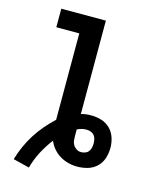

<svg xmlns="http://www.w3.org/2000/svg" viewBox="-121 -810 742 961"><g transform="rotate(15 250.0 -330.0)"><path d="M124 75 40 54Q50 19 65 -14.5Q80 -48 99.5 -79Q119 -110 143 -138Q167 -166 194 -191V-639H75V-735H306V-251Q319 -255 332 -256.5Q345 -258 359 -258Q386 -258 412 -250Q438 -242 457 -223Q476 -204 484.5 -178Q493 -152 493 -125Q493 -125 493 -125Q493 -125 493 -125Q493 -125 493 -125Q493 -125 493 -125Q493 -98 484.5 -71.5Q476 -45 456 -26Q436 -7 409.5 0.5Q383 8 356 8Q332 8 309 2Q286 -4 266 -16Q246 -28 230.5 -46Q215 -64 206 -86Q178 -50 157 -9.5Q136 31 124 75ZM356 -67Q367 -67 377.5 -71Q388 -75 394.5 -83.5Q401 -92 403.5 -103Q406 -114 406 -125Q406 -125 406 -125Q406 -125 406 -125Q406 -125 406 -125Q406 -125 406 -125Q406 -136 403.5 -147.5Q401 -159 393.5 -167.5Q386 -176 375 -179.5Q364 -183 353 -183Q341 -183 329 -180Q317 -177 306 -171Q306 -164 306 -156.5Q306 -149 306 -142Q306 -129 307 -116Q308 -103 314.5 -92Q321 -81 332 -74Q343 -67 356 -67Z"/></g></svg>

Font: Iosevka Slab
Style: Bold
Weight: 700
Monospace: yes
Designer: Belleve Invis
Foundry: Belleve Invis
Version: Version 11.1.1; ttfautohint (v1.8.3)